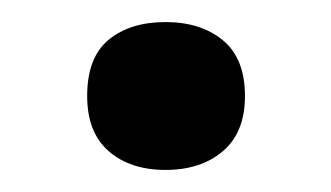

<svg xmlns="http://www.w3.org/2000/svg" viewBox="-20 -149 300 174"><path d="M130 5Q98 5 78.5 -12Q59 -29 59 -62Q59 -97 78.5 -113Q98 -129 130 -129Q162 -129 182 -112.5Q202 -96 202 -62Q202 -29 182 -12Q162 5 130 5Z"/></svg>

Font: Encode Sans Wide
Style: Medium
Weight: 500
Designer: Pablo Impallari, Andres Torresi
Foundry: Pablo Impallari, Andres Torresi
Version: Version 1.000; ttfautohint (v1.00) -l 8 -r 50 -G 200 -x 14 -